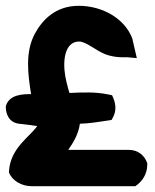

<svg xmlns="http://www.w3.org/2000/svg" viewBox="-41 -623 532 661"><path d="M-21 -254C-21 -234 -12 -201 25 -197C47 -195 64 -192 87 -189C62 -152 -5 -114 -10 -34V-29C1 -1 33 18 68 18H425C448 2 466 -22 466 -57V-61C457 -88 434 -107 403 -107H194C211 -132 229 -160 234 -197C270 -198 301 -204 330 -208L343 -210L349 -221C360 -243 357 -265 350 -283L345 -295L331 -298C287 -307 246 -305 198 -303C191 -327 183 -356 181 -382C176 -444 196 -480 231 -480C256 -480 285 -451 322 -436C357 -423 392 -426 396 -426L430 -423L415 -488V-489C390 -558 313 -603 230 -603C149 -603 104 -553 79 -507C45 -444 55 -368 66 -299C41 -299 -10 -299 -21 -257Z"/></svg>

Font: Snowfall
Style: Blk
Weight: 900
Designer: Jasper
Foundry: Cannot Into Space Fonts
Version: Version 0.9